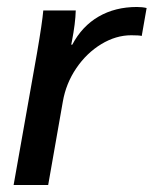

<svg xmlns="http://www.w3.org/2000/svg" viewBox="-20 -530 440 550"><path d="M86 -378Q101 -465 104 -500H197Q196 -463 186 -412L184 -402H187Q215 -455 262.5 -482.5Q310 -510 372 -510Q388 -510 400 -507L386 -427Q379 -429 356 -429Q312 -429 270 -403.5Q228 -378 198.5 -334.5Q169 -291 160 -239L118 0H19Z"/></svg>

Font: Sarabun Medium
Style: Italic
Weight: 500
Italic angle: -10°
Designer: Suppakit Chalermlarp | Katatrad Co.,Ltd.
Foundry: Cadson Demak Co.,Ltd.
Version: Version 1.000; ttfautohint (v1.6)